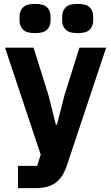

<svg xmlns="http://www.w3.org/2000/svg" viewBox="-20 -771 574 991"><path d="M313 -280 390 -525H528L326 81Q313 121 292.5 147.5Q272 174 241 187Q210 200 165 200H73V85H172L190 27L6 -525H153L230 -280L268 -128H274ZM161 -600Q116 -600 98.5 -618.5Q81 -637 81 -663V-688Q81 -714 98.5 -732.5Q116 -751 161 -751Q206 -751 223.5 -732.5Q241 -714 241 -688V-663Q241 -637 223.5 -618.5Q206 -600 161 -600ZM381 -600Q336 -600 318.5 -618.5Q301 -637 301 -663V-688Q301 -714 318.5 -732.5Q336 -751 381 -751Q426 -751 443.5 -732.5Q461 -714 461 -688V-663Q461 -637 443.5 -618.5Q426 -600 381 -600Z"/></svg>

Font: IBM Plex Sans Var
Style: Regular
Weight: 400
Designer: Mike Abbink, Paul van der Laan, Pieter van Rosmalen
Foundry: Bold Monday
Version: Version 3.000